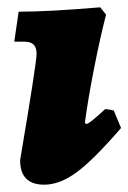

<svg xmlns="http://www.w3.org/2000/svg" viewBox="-20 -493 351 525"><path d="M268 -195 291 -191 311 -143Q235 -55 189 -21.5Q143 12 101 12Q35 12 35 -55Q80 -321 80 -346Q80 -363 72 -371Q64 -379 47 -379H19L31 -461Q112 -461 254 -473L270 -453Q254 -391 237.5 -307.5Q221 -224 212 -157L216 -154Q220 -154 231.5 -163Q243 -172 268 -195Z"/></svg>

Font: Alegreya Black
Style: Italic
Weight: 900
Italic angle: -7°
Designer: Juan Pablo del Peral
Foundry: Huerta Tipografica
Version: Version 2.007; ttfautohint (v1.6)